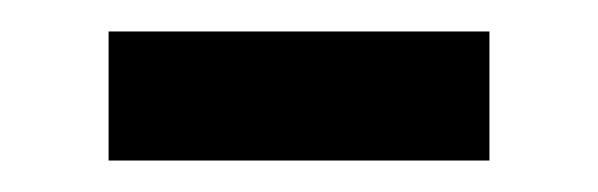

<svg xmlns="http://www.w3.org/2000/svg" viewBox="-20 -358 380 122"><path d="M49 -338H291V-256H49Z"/></svg>

Font: Noto Sans Gurmukhi
Style: Regular
Weight: 400
Designer: Jelle Bosma - Monotype Design Team
Foundry: Monotype Imaging Inc.
Version: Version 2.003